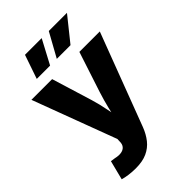

<svg xmlns="http://www.w3.org/2000/svg" viewBox="-282 -866 1175 1175"><g transform="rotate(-45 305.0 -278.5)"><path d="M56.2 193.4 87.9 68.4 117.7 72.8Q146.5 79.6 167.2 75.9Q188 72.3 199.5 58.8Q210.9 45.4 210.9 23.4L211.9 0.5L9.3 -541H188.5L269 -278.8Q285.2 -225.1 295.4 -170.9Q305.7 -116.7 318.8 -55.7H281.7Q294.9 -116.7 308.1 -171.1Q321.3 -225.6 338.4 -278.8L424.3 -541H601.1L373.5 60.1Q356.4 104.5 330.1 137.7Q303.7 170.9 263.7 189.2Q223.6 207.5 165 207.5Q134.3 207.5 105.5 203.6Q76.7 199.7 56.2 193.4ZM238.3 -608.4H123L176.3 -763.7H320.8ZM415 -608.4H296.4L382.3 -763.7H539.6Z"/></g></svg>

Font: Inter 17pt ExtraBold
Style: Regular
Weight: 800
Version: Version 4.001;git-66647c0bb